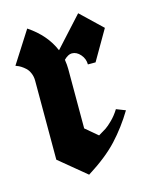

<svg xmlns="http://www.w3.org/2000/svg" viewBox="-99 -686 598 758"><g transform="rotate(-15 200.0 -306.5)"><path d="M1 -483.9 84 -613.8Q154.8 -566.4 183.1 -498.5L293.9 -620.1L380.9 -537.1L310.1 -415H278.8Q278.8 -438 263.4 -455.8Q248 -473.6 228.5 -473.6Q213.4 -473.6 195.8 -456.1Q199.2 -434.6 199.2 -418V-174.8L249 -132.8Q270 -145 280.5 -151.9Q291 -158.7 308.3 -175.8Q325.7 -192.9 339.8 -215.8L377 -201.2Q340.8 -141.1 295.2 -91.8Q249.5 -42.5 170.9 6.8L61 -84V-407.2Q61 -423.8 54.9 -438Q48.8 -452.1 40 -460.2Q31.2 -468.3 22.2 -473.9Q13.2 -479.5 6.8 -481.4Z"/></g></svg>

Font: KJV1611
Style: Regular
Weight: 400
Version: Version 3.6.1